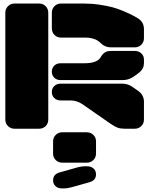

<svg xmlns="http://www.w3.org/2000/svg" viewBox="-20 -720 835 1074"><path d="M250 -648.9V-50.8Q250 -29.3 235.4 -14.6Q220.7 0 199.2 0H61Q39.6 0 24.7 -14.6Q9.8 -29.3 9.8 -50.8V-648.9Q9.8 -670.4 24.7 -685.3Q39.6 -700.2 61 -700.2H199.2Q220.7 -700.2 235.4 -685.3Q250 -670.4 250 -648.9ZM454.1 -509.8H320.8Q299.3 -509.8 284.7 -524.7Q270 -539.6 270 -561V-648.9Q270 -670.4 284.7 -685.3Q299.3 -700.2 320.8 -700.2H449.2Q494.1 -700.2 537.6 -693.6Q581.1 -687 609.9 -679.2Q638.7 -671.4 670.7 -658Q702.6 -644.5 715.6 -637.7Q728.5 -630.9 749 -619.1Q785.2 -597.7 785.2 -557.1V-505.9Q785.2 -484.4 770.3 -469.7Q755.4 -455.1 733.9 -455.1H600.1Q566.9 -455.1 543 -479Q514.2 -509.8 454.1 -509.8ZM719.2 -286.1Q694.8 -272 665 -272H318.8Q297.4 -272 283.7 -285.2Q270 -298.3 270 -318.8Q270 -339.4 283.7 -352.8Q297.4 -366.2 318.8 -366.2H454.1Q523.4 -366.2 543 -399.9Q553.2 -418 566.4 -426.5Q579.6 -435.1 600.1 -435.1H733.9Q755.9 -435.1 770.5 -421.4Q785.2 -407.7 785.2 -387.2V-366.2Q785.2 -335.9 759.8 -314.9Q733.4 -294.4 719.2 -286.1ZM733.9 0H676.8Q654.8 0 638.7 -5.6Q622.6 -11.2 601.1 -25.9L440.9 -137.2Q409.7 -158.2 374 -158.2H318.8Q297.4 -158.2 283.7 -171.4Q270 -184.6 270 -205.1Q270 -225.6 283.7 -238.8Q297.4 -252 318.8 -252H663.1Q694.8 -252 719.2 -234.9L753.9 -210.9Q785.2 -188 785.2 -150.9V-50.8Q785.2 -29.3 770.3 -14.6Q755.4 0 733.9 0ZM276.9 139.2V70.8Q276.9 49.3 291.7 34.7Q306.6 20 328.1 20H465.8Q487.3 20 502.2 34.7Q517.1 49.3 517.1 70.8V139.2Q517.1 160.6 502.2 175.3Q487.3 189.9 465.8 189.9H328.1Q306.6 189.9 291.7 175.3Q276.9 160.6 276.9 139.2ZM335 334H327.1Q304.2 334 290.5 321.3Q276.9 308.6 276.9 289.1Q276.9 254.4 314.9 244.1L415 215.8Q438 210 455.1 210H465.8Q489.7 210 503.4 222.7Q517.1 235.4 517.1 255.9Q517.1 289.6 479 299.8L381.8 327.1Q357.9 334 335 334Z"/></svg>

Font: Nastup Soft
Style: Regular
Weight: 400
Designer: Maksym Kobuzan
Foundry: Zakznak
Version: Version 1.020;hotconv 1.0.109;makeotfexe 2.5.65596